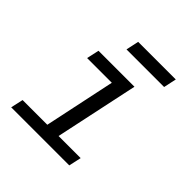

<svg xmlns="http://www.w3.org/2000/svg" viewBox="-186 -845 989 989"><g transform="rotate(45 309.0 -350.5)"><path d="M415 -524 318 -68H479L464 0H41L56 -68H236L318 -456H138L153 -524ZM265 -701H539L524 -631H250Z"/></g></svg>

Font: Fragment Mono SC
Style: Italic
Weight: 400
Italic angle: -12°
Monospace: yes
Designer: Wei Huang based on Nimbus Sans by URW Studio, based on Helvetica by Max Miedinger.
Foundry: Wei Huang
Version: Version 1.012; ttfautohint (v1.8.4.7-5d5b)